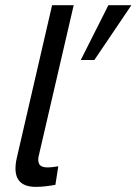

<svg xmlns="http://www.w3.org/2000/svg" viewBox="-20 -710 525 738"><path d="M117.7 8.3Q19 8.3 44.9 -104.5L180.2 -689.9H263.2L130.9 -119.6Q123.5 -95.2 130.1 -80.8Q136.7 -66.4 163.6 -66.4Q176.8 -66.4 204.1 -70.8L192.9 0.5Q149.4 8.3 117.7 8.3ZM290.5 -479.5 396.5 -689.9H484.9L342.8 -479.5Z"/></svg>

Font: HK Grotesk Medium Legacy Italic
Style: Regular
Weight: 500
Italic angle: -13°
Designer: Alfredo Marco Pradil
Foundry: Hanken Design Co.
Version: Version 2.022;PS 002.022;hotconv 1.0.88;makeotf.lib2.5.64775